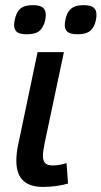

<svg xmlns="http://www.w3.org/2000/svg" viewBox="-20 -716 397 751"><path d="M246.1 2Q226.6 7.8 200.7 11.5Q174.8 15.1 148.9 15.1Q119.6 15.1 99.6 7.8Q79.6 0.5 67.1 -13.2Q54.7 -26.9 49.3 -45.7Q43.9 -64.5 43.9 -87.9Q43.9 -103 46.1 -121.3Q48.3 -139.6 53.2 -160.2L127 -512.2H230L154.8 -157.2Q151.9 -141.6 149.9 -128.9Q147.9 -116.2 147.9 -106.9Q147.9 -86.4 157 -77.6Q166 -68.8 187 -68.8Q199.2 -68.8 214.1 -71.5Q229 -74.2 240.2 -78.1ZM159.2 -658.2Q159.2 -648.4 156.5 -635.7Q153.8 -623 148.4 -613.8Q139.2 -595.7 124.3 -588.9Q109.4 -582 84.5 -582Q55.7 -582 45.4 -591.6Q35.2 -601.1 35.2 -618.2Q35.2 -625 37.4 -637.2Q39.6 -649.4 44.4 -660.2Q51.8 -678.7 66.9 -687.3Q82 -695.8 108.4 -695.8Q136.2 -695.8 147.7 -686.3Q159.2 -676.8 159.2 -658.2ZM357.4 -658.2Q357.4 -648.4 354.7 -635.7Q352.1 -623 347.2 -613.8Q337.4 -595.7 322.5 -588.9Q307.6 -582 283.2 -582Q254.4 -582 243.9 -591.6Q233.4 -601.1 233.4 -618.2Q233.4 -625 235.6 -637.2Q237.8 -649.4 242.2 -660.2Q250.5 -678.7 265.6 -687.3Q280.8 -695.8 307.1 -695.8Q335 -695.8 346.2 -686.3Q357.4 -676.8 357.4 -658.2Z"/></svg>

Font: Clear Sans Medium
Style: Italic
Weight: 500
Italic angle: -12°
Foundry: Intel Corporation
Version: Version 1.00